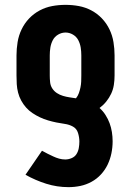

<svg xmlns="http://www.w3.org/2000/svg" viewBox="-20 -548 540 791"><path d="M262 223Q215 223 170.5 209Q126 195 85 172L153 73Q165 80 176.5 85.5Q188 91 199.5 96.5Q211 102 223.5 105.5Q236 109 249 109Q262 109 275 103.5Q288 98 295 87Q302 76 304.5 62.5Q307 49 307 35Q307 18 301.5 0Q296 -18 280.5 -26.5Q265 -35 247 -37.5Q229 -40 212 -43.5Q195 -47 178 -52Q161 -57 145 -64.5Q129 -72 114 -82Q99 -92 87.5 -105Q76 -118 67.5 -133.5Q59 -149 54.5 -166.5Q50 -184 49 -201.5Q48 -219 48 -237V-320Q48 -347 52.5 -374.5Q57 -402 69 -427Q81 -452 100 -472Q119 -492 143.5 -505Q168 -518 195 -523Q222 -528 250 -528Q278 -528 305 -523Q332 -518 356.5 -505Q381 -492 400 -472Q419 -452 431 -427Q443 -402 447.5 -374.5Q452 -347 452 -320V-237Q452 -217 449 -198Q446 -179 438 -162Q430 -145 418 -130Q406 -115 390 -103Q404 -91 414.5 -74.5Q425 -58 431.5 -40.5Q438 -23 441 -4Q444 15 444 34Q444 59 439 83.5Q434 108 423.5 130Q413 152 396 170.5Q379 189 357 201Q335 213 311 218Q287 223 262 223ZM293 -143Q301 -153 305 -164.5Q309 -176 311.5 -188Q314 -200 314.5 -212Q315 -224 315 -237V-320Q315 -336 312.5 -352Q310 -368 302.5 -382.5Q295 -397 280.5 -405.5Q266 -414 250 -414Q234 -414 219.5 -405.5Q205 -397 197.5 -382.5Q190 -368 187.5 -352Q185 -336 185 -320V-237Q185 -223 186.5 -209Q188 -195 195.5 -183.5Q203 -172 214.5 -164.5Q226 -157 239.5 -153Q253 -149 266.5 -147Q280 -145 293 -143Z"/></svg>

Font: Iosevka SS18 Heavy
Style: Regular
Weight: 900
Monospace: yes
Designer: Belleve Invis
Foundry: Belleve Invis
Version: Version 25.1.1; ttfautohint (v1.8.4)